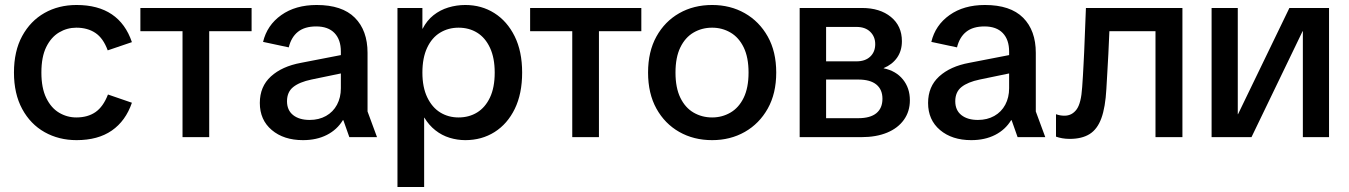

<svg xmlns="http://www.w3.org/2000/svg" viewBox="-20 -550 5409 770"><path d="M287 12Q216 12 159 -20Q102 -52 69 -113Q36 -174 36 -259Q36 -345 69 -405.5Q102 -466 158.5 -498Q215 -530 287 -530Q373 -530 428.5 -492.5Q484 -455 509 -381L412 -348Q394 -397 362.5 -418Q331 -439 286 -439Q249 -439 217 -420Q185 -401 165.5 -361.5Q146 -322 146 -259Q146 -197 165.5 -157Q185 -117 217 -98Q249 -79 286 -79Q332 -79 363 -100.5Q394 -122 413 -171L509 -138Q484 -65 428.5 -26.5Q373 12 287 12Z M712 0V-489H819V0ZM543 -425V-518H989V-425Z M1195 12Q1118 12 1070 -28.5Q1022 -69 1022 -137Q1022 -203 1066.5 -243.5Q1111 -284 1187 -298L1393 -338V-265L1229 -231Q1181 -221 1156 -201Q1131 -181 1131 -144Q1131 -108 1155.5 -88.5Q1180 -69 1222 -69Q1259 -69 1287.5 -85Q1316 -101 1331.5 -130Q1347 -159 1347 -196V-343Q1347 -391 1321.5 -417.5Q1296 -444 1248 -444Q1202 -444 1175 -422.5Q1148 -401 1138 -360L1035 -382Q1051 -449 1108 -489.5Q1165 -530 1250 -530Q1352 -530 1403 -479Q1454 -428 1454 -338V-103L1492 0H1381L1357 -68H1355Q1332 -30 1291 -9Q1250 12 1195 12Z M1574 200V-518H1674V-435H1675Q1692 -468 1718.5 -489Q1745 -510 1778 -520Q1811 -530 1846 -530Q1911 -530 1962.5 -497.5Q2014 -465 2044 -404.5Q2074 -344 2074 -259Q2074 -174 2044.5 -113.5Q2015 -53 1963.5 -20.5Q1912 12 1846 12Q1814 12 1783 2.5Q1752 -7 1726 -27.5Q1700 -48 1682 -78H1681V200ZM1819 -79Q1861 -79 1893.5 -99Q1926 -119 1945 -159Q1964 -199 1964 -259Q1964 -318 1945 -358.5Q1926 -399 1893.5 -419Q1861 -439 1819 -439Q1778 -439 1745 -419Q1712 -399 1693 -358.5Q1674 -318 1674 -259Q1674 -200 1693.5 -159.5Q1713 -119 1745.5 -99Q1778 -79 1819 -79Z M2275 0V-489H2382V0ZM2106 -425V-518H2552V-425Z M2836 12Q2762 12 2704 -21Q2646 -54 2612.5 -114.5Q2579 -175 2579 -259Q2579 -343 2612.5 -403.5Q2646 -464 2704 -497Q2762 -530 2836 -530Q2909 -530 2967 -497Q3025 -464 3059 -403.5Q3093 -343 3093 -259Q3093 -175 3059 -114.5Q3025 -54 2967 -21Q2909 12 2836 12ZM2836 -79Q2876 -79 2909.5 -98.5Q2943 -118 2962.5 -158Q2982 -198 2982 -259Q2982 -320 2962.5 -360Q2943 -400 2909.5 -419.5Q2876 -439 2836 -439Q2795 -439 2761.5 -419.5Q2728 -400 2708.5 -360Q2689 -320 2689 -259Q2689 -198 2708.5 -158Q2728 -118 2761.5 -98.5Q2795 -79 2836 -79Z M3187 0V-518H3437Q3509 -518 3553 -482Q3597 -446 3597 -385Q3597 -346 3577.5 -318.5Q3558 -291 3524 -277V-276Q3573 -266 3601 -231.5Q3629 -197 3629 -148Q3629 -103 3605 -69.5Q3581 -36 3537.5 -18Q3494 0 3434 0ZM3293 -76H3422Q3470 -76 3494.5 -96Q3519 -116 3519 -154Q3519 -191 3494.5 -211Q3470 -231 3422 -231H3293ZM3293 -304H3415Q3450 -304 3470 -323Q3490 -342 3490 -373Q3490 -403 3470 -422.5Q3450 -442 3415 -442H3293Z M3875 12Q3798 12 3750 -28.5Q3702 -69 3702 -137Q3702 -203 3746.5 -243.5Q3791 -284 3867 -298L4073 -338V-265L3909 -231Q3861 -221 3836 -201Q3811 -181 3811 -144Q3811 -108 3835.5 -88.5Q3860 -69 3902 -69Q3939 -69 3967.5 -85Q3996 -101 4011.5 -130Q4027 -159 4027 -196V-343Q4027 -391 4001.5 -417.5Q3976 -444 3928 -444Q3882 -444 3855 -422.5Q3828 -401 3818 -360L3715 -382Q3731 -449 3788 -489.5Q3845 -530 3930 -530Q4032 -530 4083 -479Q4134 -428 4134 -338V-103L4172 0H4061L4037 -68H4035Q4012 -30 3971 -9Q3930 12 3875 12Z M4270 7Q4254 7 4240 4.5Q4226 2 4215 -2V-92Q4223 -89 4231.5 -87.5Q4240 -86 4249 -86Q4279 -86 4297.5 -111Q4316 -136 4320 -201Q4322 -223 4323 -246Q4324 -269 4325.5 -292.5Q4327 -316 4328 -342L4335 -518H4722V0H4614V-489L4649 -425H4368L4432 -489L4425 -334Q4423 -296 4421 -262.5Q4419 -229 4417 -193Q4413 -120 4397 -76Q4381 -32 4350 -12.5Q4319 7 4270 7Z M4839 0V-518H4944V-92H4945L5151 -518H5310V0H5205V-425H5204L4999 0Z"/></svg>

Font: TikTok Sans 24pt Medium
Style: Regular
Weight: 500
Version: Version 4.000